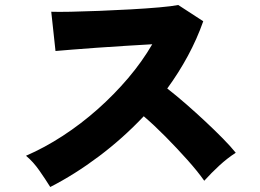

<svg xmlns="http://www.w3.org/2000/svg" viewBox="-20 -747 1040 768"><path d="M181 1Q163 -28 138 -64Q113 -100 84 -124Q158 -156 231 -203.5Q304 -251 370.5 -310Q437 -369 493 -435Q549 -501 589 -570Q538 -567 480 -563.5Q422 -560 367 -556Q312 -552 268 -548.5Q224 -545 202 -543L185 -700Q211 -699 262.5 -700Q314 -701 377 -703.5Q440 -706 503 -709.5Q566 -713 617 -717.5Q668 -722 693 -727L793 -662Q768 -591 731.5 -523.5Q695 -456 649 -393Q685 -365 724 -331Q763 -297 801 -261.5Q839 -226 871 -193.5Q903 -161 923 -136Q889 -114 857.5 -85Q826 -56 797 -24Q771 -61 729.5 -107.5Q688 -154 642 -200.5Q596 -247 555 -282Q472 -194 375.5 -121.5Q279 -49 181 1Z"/></svg>

Font: Zen Kaku Gothic New Black
Style: Regular
Weight: 900
Designer: Yoshimichi Ohira
Foundry: Positype
Version: Version 1.001